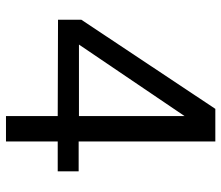

<svg xmlns="http://www.w3.org/2000/svg" viewBox="-69 -671 740 642"><g transform="rotate(90 301.0 -350.0)"><path d="M368 -173 46 -174V-252L344 -700H453V-243H553V-173H453V0H368ZM368 -244V-597L129 -244Z"/></g></svg>

Font: Be Vietnam
Style: Regular
Weight: 400
Designer: Gabriel Lam
Foundry: TypeRant
Version: Version 4.000